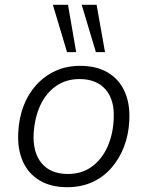

<svg xmlns="http://www.w3.org/2000/svg" viewBox="-20 -771 613 799"><path d="M260 8Q192 8 145 -20Q98 -48 75 -99.5Q52 -151 56 -221Q59 -280 78 -330Q97 -380 131 -417.5Q165 -455 211 -476Q257 -497 314 -497Q382 -497 429 -469Q476 -441 499 -389.5Q522 -338 518 -268Q515 -209 495.5 -159Q476 -109 442.5 -71Q409 -33 363 -12.5Q317 8 260 8ZM262 -47Q320 -47 361.5 -77Q403 -107 426.5 -158.5Q450 -210 453 -273Q458 -354 420 -398Q382 -442 311 -442Q254 -442 212 -412Q170 -382 147 -331Q124 -280 120 -216Q116 -136 153.5 -91.5Q191 -47 262 -47ZM379 -554 320 -751H382L417 -554ZM259 -554 200 -751H263L297 -554Z"/></svg>

Font: Nunito Sans 10pt Light
Style: Italic
Weight: 300
Italic angle: -9°
Designer: Vernon Adams
Foundry: Vernon Adams
Version: Version 3.101;gftools[0.9.27]